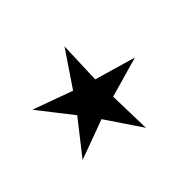

<svg xmlns="http://www.w3.org/2000/svg" viewBox="-88 -553 608 608"><g transform="rotate(45 216.5 -248.5)"><path d="M329.1 -75.2 210.9 -168H222.7L104 -75.2L155.3 -216.3L159.2 -204.6L34.2 -289.1L184.6 -283.7L174.8 -276.9L216.8 -421.9L257.8 -277.8L248 -285.2L398.9 -289.1L273.4 -204.6L277.3 -216.3Z"/></g></svg>

Font: Lateef
Style: Bold
Weight: 700
Designer: SIL International
Foundry: SIL International
Version: Version 4.200